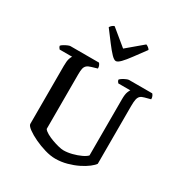

<svg xmlns="http://www.w3.org/2000/svg" viewBox="-217 -1127 1220 1286"><g transform="rotate(30 393.5 -484.0)"><path d="M394 0Q357 0 313 -13Q269 -26 229 -45Q189 -64 162.5 -83.5Q136 -103 134 -117V-568Q134 -605 140.5 -624.5Q147 -644 152 -648H55Q52 -653 48 -657.5Q44 -662 43 -671Q49 -678 61.5 -685.5Q74 -693 87 -698.5Q100 -704 106 -704H327Q332 -699 336.5 -689.5Q341 -680 341 -666L297 -653Q275 -647 264 -637Q253 -627 249.5 -610.5Q246 -594 246 -567V-144Q255 -131 276.5 -119Q298 -107 324 -97.5Q350 -88 374.5 -82Q399 -76 414 -76Q445 -76 480 -85Q515 -94 543.5 -107.5Q572 -121 583 -134V-568Q583 -606 590.5 -625.5Q598 -645 602 -648H509Q505 -652 501.5 -657.5Q498 -663 497 -671Q503 -678 515 -685.5Q527 -693 540 -698.5Q553 -704 559 -704H739Q744 -699 748.5 -689.5Q753 -680 753 -666L708 -654Q688 -649 677.5 -639.5Q667 -630 663 -611.5Q659 -593 659 -559V-113Q650 -99 625 -79.5Q600 -60 563.5 -42Q527 -24 483.5 -12Q440 0 394 0ZM419 -769Q405 -769 383 -792Q361 -815 331.5 -854Q302 -893 265 -942Q269 -950 278 -958Q287 -966 296 -968L420 -866L541 -968Q550 -965 559 -958Q568 -951 572 -943Q534 -892 505 -852.5Q476 -813 454.5 -791Q433 -769 419 -769Z"/></g></svg>

Font: Texturina 12pt Medium
Style: Regular
Weight: 500
Designer: Guillermo Torres Carreño
Foundry: Omnibus-Type
Version: Version 1.002